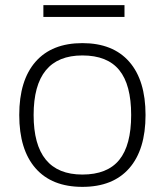

<svg xmlns="http://www.w3.org/2000/svg" viewBox="-20 -718 642 748"><path d="M149 -698H465V-652H149ZM301 10Q182 10 118.5 -62.5Q55 -135 55 -270Q55 -405 118.5 -477.5Q182 -550 301 -550Q420 -550 483.5 -477.5Q547 -405 547 -270Q547 -135 483.5 -62.5Q420 10 301 10ZM301 -38Q398 -38 444.5 -95Q491 -152 491 -270Q491 -388 444.5 -445Q398 -502 301 -502Q111 -502 111 -270Q111 -38 301 -38Z"/></svg>

Font: Encode Sans Wide
Style: ExtraLight
Weight: 200
Designer: Pablo Impallari, Andres Torresi
Foundry: Pablo Impallari, Andres Torresi
Version: Version 1.000; ttfautohint (v1.00) -l 8 -r 50 -G 200 -x 14 -